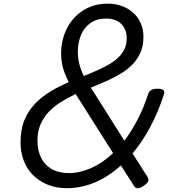

<svg xmlns="http://www.w3.org/2000/svg" viewBox="-20 -1016 972 1056"><path d="M348 19Q289 19 241.5 -0.5Q194 -20 160.5 -54Q127 -88 110 -134Q93 -180 93 -233Q93 -304 114.5 -356Q136 -408 173.5 -446.5Q211 -485 258.5 -513.5Q306 -542 358 -564Q345 -591 335 -616.5Q325 -642 320.5 -669Q316 -696 316 -722Q316 -779 334.5 -829Q353 -879 387 -916.5Q421 -954 467.5 -975Q514 -996 571 -996Q614 -996 650 -983Q686 -970 713 -945.5Q740 -921 754.5 -887.5Q769 -854 769 -814Q769 -765 753 -728Q737 -691 709.5 -662.5Q682 -634 645 -611.5Q608 -589 566 -570.5Q524 -552 480 -534L664 -242Q703 -294 736.5 -358Q770 -422 795 -499Q800 -514 812 -521Q824 -528 846 -528Q870 -528 878.5 -520.5Q887 -513 882 -498Q850 -399 806 -317Q762 -235 709 -172L790 -45Q799 -31 795 -19.5Q791 -8 770 6Q751 20 737.5 19.5Q724 19 716 5L645 -106Q578 -45 502.5 -13Q427 19 348 19ZM359 -64Q419 -64 482 -92Q545 -120 602 -174L396 -499Q354 -479 315.5 -455Q277 -431 248.5 -401Q220 -371 203 -332Q186 -293 186 -242Q186 -189 206 -148.5Q226 -108 264.5 -86Q303 -64 359 -64ZM441 -598Q479 -613 513.5 -628.5Q548 -644 578 -661Q608 -678 630 -699Q652 -720 664.5 -746Q677 -772 677 -805Q677 -839 663 -863.5Q649 -888 624 -901Q599 -914 564 -914Q513 -914 478 -889.5Q443 -865 425.5 -823.5Q408 -782 408 -729Q408 -706 412 -683.5Q416 -661 423.5 -639.5Q431 -618 441 -598Z"/></svg>

Font: Playwrite IE
Style: Regular
Weight: 400
Designer: Veronika Burian, José Scaglione
Foundry: TypeTogether
Version: Version 1.002